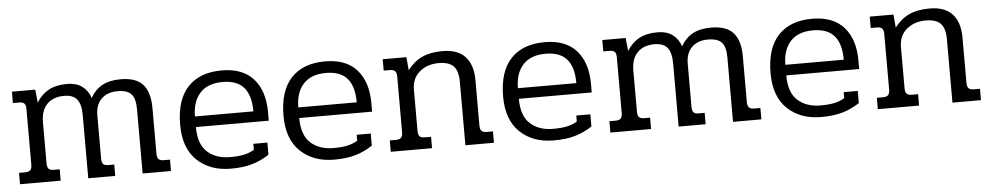

<svg xmlns="http://www.w3.org/2000/svg" viewBox="-34 -736 5121 992"><g transform="rotate(-5 2526.0 -240.0)"><path d="M39 -59H71Q90 -59 98 -67.5Q106 -76 106 -96V-385Q106 -405 98 -413Q90 -421 71 -421H39V-480H160L167 -412Q193 -454 231 -474.5Q269 -495 327 -495Q373 -495 403 -473.5Q433 -452 447 -412Q471 -454 508.5 -474.5Q546 -495 604 -495Q684 -495 719.5 -454.5Q755 -414 755 -333V-96Q755 -76 763 -67.5Q771 -59 790 -59H822V0H675V-333Q675 -389 654 -412Q633 -435 582 -435Q530 -435 499 -405Q468 -375 468 -319V-96Q468 -75 475.5 -67Q483 -59 502 -59H533V0H393V-329Q393 -383 372.5 -409Q352 -435 305 -435Q249 -435 217 -402.5Q185 -370 185 -309V-96Q185 -76 192.5 -67.5Q200 -59 219 -59H250V0H39Z M890 -233Q890 -363 952 -429Q1014 -495 1128 -495Q1237 -495 1292.5 -432Q1348 -369 1348 -260V-215H970Q970 -126 1015 -85.5Q1060 -45 1133 -45Q1178 -45 1206.5 -51.5Q1235 -58 1258 -72V-103H1331V-40Q1289 -12 1242 1.5Q1195 15 1132 15Q1024 15 957 -48.5Q890 -112 890 -233ZM1273 -270Q1273 -353 1237.5 -394Q1202 -435 1127 -435Q1050 -435 1010 -391Q970 -347 970 -270Z M1426 -233Q1426 -363 1488 -429Q1550 -495 1664 -495Q1773 -495 1828.5 -432Q1884 -369 1884 -260V-215H1506Q1506 -126 1551 -85.5Q1596 -45 1669 -45Q1714 -45 1742.5 -51.5Q1771 -58 1794 -72V-103H1867V-40Q1825 -12 1778 1.5Q1731 15 1668 15Q1560 15 1493 -48.5Q1426 -112 1426 -233ZM1809 -270Q1809 -353 1773.5 -394Q1738 -435 1663 -435Q1586 -435 1546 -391Q1506 -347 1506 -270Z M1962 -59H1994Q2013 -59 2021 -67.5Q2029 -76 2029 -96V-384Q2029 -404 2021 -412.5Q2013 -421 1994 -421H1962V-480H2085L2091 -412Q2125 -456 2168 -475.5Q2211 -495 2273 -495Q2352 -495 2391 -452.5Q2430 -410 2430 -330V-96Q2430 -76 2438 -67.5Q2446 -59 2465 -59H2497V0H2349V-329Q2349 -385 2325.5 -410Q2302 -435 2248 -435Q2189 -435 2149 -401.5Q2109 -368 2109 -309V-96Q2109 -76 2116.5 -67.5Q2124 -59 2143 -59H2176V0H1962Z M2565 -233Q2565 -363 2627 -429Q2689 -495 2803 -495Q2912 -495 2967.5 -432Q3023 -369 3023 -260V-215H2645Q2645 -126 2690 -85.5Q2735 -45 2808 -45Q2853 -45 2881.5 -51.5Q2910 -58 2933 -72V-103H3006V-40Q2964 -12 2917 1.5Q2870 15 2807 15Q2699 15 2632 -48.5Q2565 -112 2565 -233ZM2948 -270Q2948 -353 2912.5 -394Q2877 -435 2802 -435Q2725 -435 2685 -391Q2645 -347 2645 -270Z M3101 -59H3133Q3152 -59 3160 -67.5Q3168 -76 3168 -96V-385Q3168 -405 3160 -413Q3152 -421 3133 -421H3101V-480H3222L3229 -412Q3255 -454 3293 -474.5Q3331 -495 3389 -495Q3435 -495 3465 -473.5Q3495 -452 3509 -412Q3533 -454 3570.5 -474.5Q3608 -495 3666 -495Q3746 -495 3781.5 -454.5Q3817 -414 3817 -333V-96Q3817 -76 3825 -67.5Q3833 -59 3852 -59H3884V0H3737V-333Q3737 -389 3716 -412Q3695 -435 3644 -435Q3592 -435 3561 -405Q3530 -375 3530 -319V-96Q3530 -75 3537.5 -67Q3545 -59 3564 -59H3595V0H3455V-329Q3455 -383 3434.5 -409Q3414 -435 3367 -435Q3311 -435 3279 -402.5Q3247 -370 3247 -309V-96Q3247 -76 3254.5 -67.5Q3262 -59 3281 -59H3312V0H3101Z M3952 -233Q3952 -363 4014 -429Q4076 -495 4190 -495Q4299 -495 4354.5 -432Q4410 -369 4410 -260V-215H4032Q4032 -126 4077 -85.5Q4122 -45 4195 -45Q4240 -45 4268.5 -51.5Q4297 -58 4320 -72V-103H4393V-40Q4351 -12 4304 1.5Q4257 15 4194 15Q4086 15 4019 -48.5Q3952 -112 3952 -233ZM4335 -270Q4335 -353 4299.5 -394Q4264 -435 4189 -435Q4112 -435 4072 -391Q4032 -347 4032 -270Z M4488 -59H4520Q4539 -59 4547 -67.5Q4555 -76 4555 -96V-384Q4555 -404 4547 -412.5Q4539 -421 4520 -421H4488V-480H4611L4617 -412Q4651 -456 4694 -475.5Q4737 -495 4799 -495Q4878 -495 4917 -452.5Q4956 -410 4956 -330V-96Q4956 -76 4964 -67.5Q4972 -59 4991 -59H5023V0H4875V-329Q4875 -385 4851.5 -410Q4828 -435 4774 -435Q4715 -435 4675 -401.5Q4635 -368 4635 -309V-96Q4635 -76 4642.5 -67.5Q4650 -59 4669 -59H4702V0H4488Z"/></g></svg>

Font: Pridi Light
Style: Regular
Weight: 300
Designer: Katatrad Team
Foundry: CadsonDemak
Version: Version 1.003